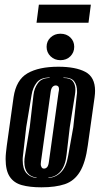

<svg xmlns="http://www.w3.org/2000/svg" viewBox="-20 -788 426 820"><path d="M157 12Q107 12 73 2.5Q39 -7 21.5 -33.5Q4 -60 4 -109Q4 -122 5.5 -136Q7 -150 9 -166L38 -373Q49 -447 97.5 -475Q146 -503 229 -503Q303 -503 344.5 -481Q386 -459 386 -400Q386 -394 385.5 -387.5Q385 -381 384 -373L355 -167Q345 -93 321 -54Q297 -15 257 -1.5Q217 12 157 12ZM136 -28V-30Q112 -32 98 -49Q84 -66 84 -97Q84 -110 87 -125L107 -245L123 -383Q126 -411 142 -433Q158 -455 192 -455V-457Q154 -457 137 -435.5Q120 -414 115 -383L92 -245L78 -122Q77 -117 77 -112.5Q77 -108 77 -103Q77 -66 93.5 -48Q110 -30 136 -28ZM187 -28Q218 -30 240.5 -52.5Q263 -75 271 -122L293 -245L308 -383Q309 -387 309 -390.5Q309 -394 309 -398Q309 -424 297 -440.5Q285 -457 251 -457V-455Q280 -455 291 -441Q302 -427 302 -405Q302 -400 301.5 -394.5Q301 -389 300 -383L278 -245L264 -125Q259 -80 238.5 -56Q218 -32 187 -30ZM168 -68Q176 -68 181.5 -74.5Q187 -81 189 -98L230 -393Q231 -398 231.5 -401Q232 -404 232 -407Q232 -413 230 -417Q226 -423 218 -423Q210 -423 204 -416.5Q198 -410 196 -393L155 -98Q154 -94 154 -87Q154 -80 157 -75Q160 -68 168 -68ZM238 -531Q213 -531 196 -547.5Q179 -564 179 -588Q179 -612 196 -628Q213 -644 238 -644Q264 -644 280.5 -628Q297 -612 297 -588Q297 -564 280.5 -547.5Q264 -531 238 -531ZM136 -691 146 -768H368L358 -691Z"/></svg>

Font: Alumni Sans Inline One
Style: Italic
Weight: 400
Italic angle: -8°
Designer: Robert E. Leuschke
Foundry: Robert E. Leuschke
Version: Version 1.100; ttfautohint (v1.8.3)